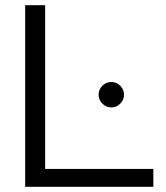

<svg xmlns="http://www.w3.org/2000/svg" viewBox="-20 -720 639 740"><path d="M77 0V-700H154V-69H571V0ZM409 -306Q389 -306 374.5 -320.5Q360 -335 360 -355Q360 -375 374.5 -389.5Q389 -404 409 -404Q429 -404 443.5 -389.5Q458 -375 458 -355Q458 -335 443.5 -320.5Q429 -306 409 -306Z"/></svg>

Font: Red Hat Display Variable
Style: Regular
Weight: 400
Designer: Pentagram, MCKL
Foundry: Pentagram, MCKL
Version: Version 1.021